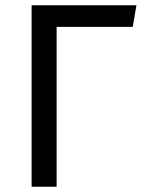

<svg xmlns="http://www.w3.org/2000/svg" viewBox="-20 -709 548 729"><path d="M484 -607H195V0H100V-689H498Z"/></svg>

Font: FiraGOUPP
Style: Medium
Weight: 400
Designer: bBox Type
Foundry: bBox Type GmbH
Version: Version 1.001